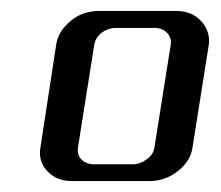

<svg xmlns="http://www.w3.org/2000/svg" viewBox="-20 -332 406 352"><path d="M53.2 -52.2Q53.2 -55.2 54.2 -62L83 -250Q86.4 -274.4 109.9 -293.9Q131.3 -312 163.1 -312H303.2Q331.1 -312 348.6 -293.5Q363.3 -277.3 363.3 -257.3Q363.3 -252.4 362.8 -250L333 -62Q329.6 -36.6 305.7 -18.1Q282.7 0 253.9 0H112.8Q83.5 0 66.9 -18.1Q53.2 -32.2 53.2 -52.2ZM123 -62Q121.1 -47.9 129.4 -39.6Q138.2 -30.8 152.8 -30.8H223.1Q236.8 -30.8 249 -40Q261.2 -48.3 263.2 -62L293 -250Q294.9 -263.2 286.1 -272Q277.3 -280.8 263.2 -280.8H192.9Q178.2 -280.8 166.5 -272Q155.3 -263.2 152.8 -250Z"/></svg>

Font: Hhenum
Style: Italic
Weight: 400
Designer: T. Christopher White
Version: Version 1.0